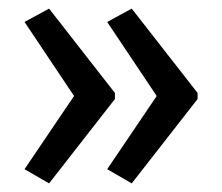

<svg xmlns="http://www.w3.org/2000/svg" viewBox="-20 -487 515 446"><path d="M439 -257 286 -61 229 -94 344 -264 229 -436 286 -467 439 -271ZM247 -257 94 -61 37 -94 152 -264 37 -436 94 -467 247 -271Z"/></svg>

Font: Noto Sans Malayalam Condensed
Style: Regular
Weight: 400
Width: 3
Designer: Jelle Bosma - Monotype Design Team
Foundry: Monotype Imaging Inc.
Version: Version 2.104; ttfautohint (v1.8.4.7-5d5b)